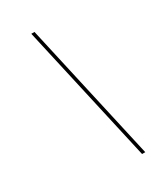

<svg xmlns="http://www.w3.org/2000/svg" viewBox="-225 -875 970 1120"><g transform="rotate(-30 260.0 -315.0)"><path d="M388.5 150 179.5 -780.5H201L410 150Z"/></g></svg>

Font: Bodoni Moda 11pt Medium
Style: Italic
Weight: 500
Italic angle: -13°
Designer: Owen Earl
Foundry: indestructible type
Version: Version 2.004